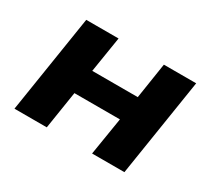

<svg xmlns="http://www.w3.org/2000/svg" viewBox="-103 -670 926 844"><g transform="rotate(30 360.0 -248.0)"><path d="M42 0 120 -496H284L255 -315H486L514 -496H678L600 0H436L467 -191H236L206 0Z"/></g></svg>

Font: Nunito Sans 10pt SemiExpanded ExtraBold
Style: Italic
Weight: 800
Width: 6
Italic angle: -9°
Designer: Vernon Adams
Foundry: Vernon Adams
Version: Version 3.101;gftools[0.9.27]